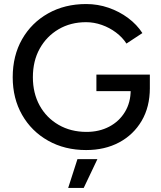

<svg xmlns="http://www.w3.org/2000/svg" viewBox="-20 -732 796 952"><path d="M407 12Q301 12 218.5 -34.5Q136 -81 89.5 -162.5Q43 -244 43 -349Q43 -456 89.5 -537.5Q136 -619 218.5 -665.5Q301 -712 407 -712Q465 -712 518.5 -693.5Q572 -675 615.5 -642.5Q659 -610 686 -568L607 -516Q587 -547 555 -571Q523 -595 484.5 -608.5Q446 -622 407 -622Q330 -622 270.5 -587Q211 -552 177 -491Q143 -430 143 -349Q143 -270 176.5 -209Q210 -148 270.5 -113Q331 -78 409 -78Q472 -78 521.5 -104Q571 -130 599.5 -177Q628 -224 628 -286L723 -295Q723 -202 682.5 -133Q642 -64 571 -26Q500 12 407 12ZM458 -280V-362H723V-290L673 -280ZM318 200 364 57H463L395 200Z"/></svg>

Font: Figtree Light Medium
Style: Regular
Weight: 500
Version: Version 2.001;gftools[0.9.30]